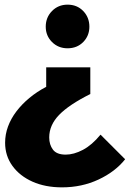

<svg xmlns="http://www.w3.org/2000/svg" viewBox="-20 -537 591 827"><path d="M369 -132Q277 -86 234.5 -42Q192 2 192 55Q192 86 208 107.5Q224 129 263 129Q298 129 337 108.5Q376 88 413 43L519 149Q476 203 404 236.5Q332 270 247 270Q175 270 120 245.5Q65 221 33.5 177.5Q2 134 2 78Q2 42 14.5 8Q27 -26 50.5 -57Q74 -88 106.5 -115Q139 -142 179 -163V-247H369ZM271 -517Q312 -517 338.5 -489.5Q365 -462 365 -422Q365 -383 338.5 -356Q312 -329 271 -329Q231 -329 204 -356Q177 -383 177 -422Q177 -462 204 -489.5Q231 -517 271 -517Z"/></svg>

Font: Moderustic ExtraBold
Style: Regular
Weight: 800
Designer: Tural Alisoy
Foundry: TAFT Foundry
Version: Version 2.120